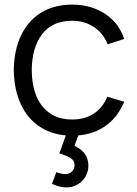

<svg xmlns="http://www.w3.org/2000/svg" viewBox="-20 -575 594 835"><path d="M269.7 240Q238.5 240 206 224.3L225 173.7Q248.2 182.3 263.7 182.3Q282.2 182.3 293.2 170.7Q304.3 159 304.3 143.3Q304.3 129.3 296 120.3Q287.7 111.3 275.3 105.8Q263 100.3 241.7 93.3Q240.7 93.2 239.8 93Q239 92.8 238 92.3L275 -10.3L329.3 -10.7L304 59.3Q332.2 72 348.2 93.3Q364.3 114.7 364.3 145.7Q364.3 172 351.4 193.7Q338.5 215.3 316.8 227.7Q295 240 269.7 240ZM294 15Q214.3 15 157.4 -21Q100.5 -57 70.8 -121.4Q41 -185.8 40 -270Q41 -355.7 71.1 -419.9Q101.2 -484.2 158.2 -519.6Q215.3 -555 294.7 -555Q348.7 -555 394.6 -536.9Q440.5 -518.8 472.9 -485.1Q505.3 -451.3 520.3 -405.7L448.3 -382.3Q429.3 -430.5 388.3 -457.6Q347.3 -484.7 294 -484.7Q207.7 -484.7 163.3 -426.7Q119 -368.7 118 -270Q118.7 -204.5 138.7 -156.3Q158.7 -108.2 198 -81.8Q237.3 -55.3 294 -55.3Q348.7 -55.3 387.4 -80.5Q426.2 -105.7 446.7 -154.3L520.3 -132.7Q490.3 -60.7 432.3 -22.8Q374.3 15 294 15Z"/></svg>

Font: Hauora
Style: Regular
Weight: 400
Designer: Wayne Shih
Foundry: WCYS
Version: Version 1.001